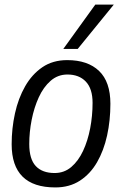

<svg xmlns="http://www.w3.org/2000/svg" viewBox="-20 -810 549 840"><path d="M222 10Q31 10 31 -179Q31 -248 45.5 -314Q60 -380 90 -432.5Q120 -485 165.5 -516Q211 -547 274 -547Q364 -547 413.5 -499.5Q463 -452 463 -356Q463 -283 448.5 -217Q434 -151 404.5 -100Q375 -49 329.5 -19.5Q284 10 222 10ZM219 -53Q261 -53 292 -79.5Q323 -106 343.5 -150Q364 -194 374.5 -248.5Q385 -303 385 -360Q385 -422 355.5 -453Q326 -484 275 -484Q233 -484 201.5 -456.5Q170 -429 149.5 -384Q129 -339 118.5 -285.5Q108 -232 108 -180Q108 -114 136.5 -83.5Q165 -53 219 -53ZM257 -596 397 -790H478L320 -596Z"/></svg>

Font: Georama
Style: Italic
Weight: 400
Italic angle: -9°
Designer: Jean-Baptiste Levee
Foundry: Production Type
Version: Version 1.000